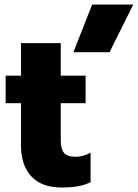

<svg xmlns="http://www.w3.org/2000/svg" viewBox="-20 -815 610 850"><path d="M388 -795H570L465 -584H305ZM73 -170V-358H5V-480H73V-624H249V-480H359V-358H249V-194Q249 -155 263.5 -138Q278 -121 315 -121Q348 -121 381 -139V-8Q355 4 325.5 9.5Q296 15 253 15Q164 15 118.5 -34.5Q73 -84 73 -170Z"/></svg>

Font: Prompt
Style: Bold
Weight: 700
Designer: Katatrad Team
Foundry: CadsonDemak
Version: Version 1.000